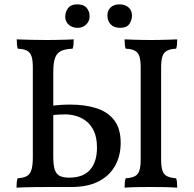

<svg xmlns="http://www.w3.org/2000/svg" viewBox="-20 -860 891 883"><path d="M56 3Q56 -11 57 -21.5Q58 -32 61 -40Q88 -42 103 -50Q118 -58 124.5 -78.5Q131 -99 131 -138V-549Q131 -583 125 -601Q119 -619 104 -627Q89 -635 62 -636Q59 -644 58 -655Q57 -666 57 -679Q77 -678 117.5 -677Q158 -676 193 -676Q217 -676 240 -676.5Q263 -677 283.5 -677.5Q304 -678 319 -679Q319 -666 318 -655Q317 -644 314 -636Q283 -635 263 -626.5Q243 -618 234 -595.5Q225 -573 225 -529V-138Q225 -102 231.5 -81Q238 -60 254 -51.5Q270 -43 298 -43Q363 -43 394.5 -79.5Q426 -116 426 -181Q426 -228 411.5 -258Q397 -288 374.5 -304.5Q352 -321 327 -327.5Q302 -334 281 -334Q270 -334 250.5 -333Q231 -332 213 -330V-373Q236 -376 258.5 -377.5Q281 -379 303 -379Q371 -379 423 -362.5Q475 -346 505 -307.5Q535 -269 535 -203Q535 -144 509.5 -98Q484 -52 434 -26Q384 0 309 0Q242 0 200 0Q158 0 132.5 0.5Q107 1 90 1.5Q73 2 56 3ZM627 -549Q627 -583 621 -601Q615 -619 600 -627Q585 -635 558 -636Q555 -644 554 -655Q553 -666 553 -679Q572 -678 591.5 -677.5Q611 -677 632 -676.5Q653 -676 674 -676Q696 -676 716 -676.5Q736 -677 755.5 -677.5Q775 -678 795 -679Q795 -666 794 -655Q793 -644 790 -636Q764 -635 748.5 -627Q733 -619 727 -601Q721 -583 721 -549V-127Q721 -94 727 -75.5Q733 -57 748.5 -49.5Q764 -42 790 -40Q793 -32 794 -21.5Q795 -11 795 3Q765 1 734 0.5Q703 0 674 0Q645 0 612 0.5Q579 1 553 3Q553 -11 554 -21.5Q555 -32 558 -40Q585 -42 600 -49.5Q615 -57 621 -75.5Q627 -94 627 -127ZM533 -732Q504 -732 489 -748Q474 -764 474 -789Q474 -813 489.5 -826.5Q505 -840 530 -840Q555 -840 571 -826Q587 -812 587 -789Q587 -768 575 -750Q563 -732 533 -732ZM337 -732Q312 -732 296 -746.5Q280 -761 280 -783Q280 -805 293 -822.5Q306 -840 335 -840Q365 -840 378.5 -824Q392 -808 392 -785Q392 -762 376 -747Q360 -732 337 -732Z"/></svg>

Font: Vollkorn
Style: Regular
Weight: 400
Designer: Friedrich Althausen
Foundry: Friedrich Althausen
Version: Version 5.001